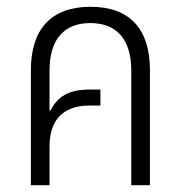

<svg xmlns="http://www.w3.org/2000/svg" viewBox="-20 -546 533 566"><path d="M71 0H126V-114C126 -185 159 -235 245 -235H276V-282H244C183 -282 150 -262 128 -219L126 -220V-338C126 -430 169 -478 246 -478C324 -478 367 -430 367 -338V0H422V-339C422 -459 364 -526 247 -526C130 -526 71 -459 71 -339Z"/></svg>

Font: Noto Sans Thai UI Condensed Light
Style: Regular
Weight: 300
Width: 3
Designer: Monotype Design Team
Foundry: Monotype Imaging Inc.
Version: Version 1.901